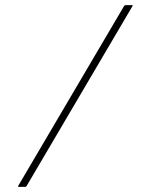

<svg xmlns="http://www.w3.org/2000/svg" viewBox="-20 -728 557 748"><path d="M84 -4Q83 -2 81.5 -1Q80 0 78 0H52Q51 0 50.5 -1Q50 -2 51 -4L463 -704Q464 -706 466 -707Q468 -708 469 -708H495Q497 -708 497 -707Q497 -706 496 -704Z"/></svg>

Font: Glory Thin
Style: Regular
Weight: 100
Designer: Robert Leuschke
Foundry: Robert Leuschke
Version: Version 1.011